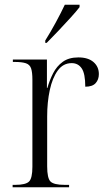

<svg xmlns="http://www.w3.org/2000/svg" viewBox="-20 -786 449 806"><path d="M33 0V-10H44Q88 -10 102 -24Q116 -38 116 -86V-451Q116 -483 110.5 -499Q105 -515 88.5 -520.5Q72 -526 41 -526H34V-536H177V-417H179Q188 -449 203 -478.5Q218 -508 243.5 -526.5Q269 -545 309 -545Q350 -545 372.5 -525.5Q395 -506 395 -475Q395 -452 381.5 -437Q368 -422 338 -422Q338 -477 323 -499Q308 -521 281 -521Q245 -521 222.5 -490Q200 -459 189 -408Q178 -357 178 -297V-88Q178 -38 192 -24Q206 -10 251 -10H270V0ZM170 -616Q192 -651 214 -691.5Q236 -732 252 -766H314V-756Q301 -739 276.5 -712Q252 -685 225 -656.5Q198 -628 176 -606H170Z"/></svg>

Font: Noto Serif Display SemiCondensed Light
Style: Regular
Weight: 300
Width: 4
Designer: Monotype Design Team
Foundry: Monotype Imaging Inc.
Version: Version 2.009